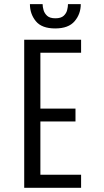

<svg xmlns="http://www.w3.org/2000/svg" viewBox="-20 -888 490 908"><path d="M94.5 0V-700H363.5V-638.5H171V-374.5H337V-313.5H171V-61.5H363.5V0ZM241 -753.5Q177.5 -753.5 149.5 -787.8Q121.5 -822 121.5 -868.5H181.5Q181.5 -856 186 -840.2Q190.5 -824.5 203.2 -813Q216 -801.5 242 -801.5Q268 -801.5 280.8 -813Q293.5 -824.5 297.5 -840.2Q301.5 -856 301.5 -868.5H362Q362 -822 333 -787.8Q304 -753.5 241 -753.5Z"/></svg>

Font: Trispace Condensed Light
Style: Regular
Weight: 300
Width: 3
Designer: Tyler Finck
Foundry: Etcetera Type Company
Version: Version 1.210; ttfautohint (v1.8.3)